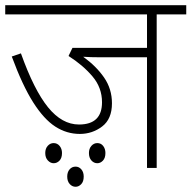

<svg xmlns="http://www.w3.org/2000/svg" viewBox="-20 -642 732 734"><path d="M579 -587V0H542V-423H363Q327 -423 298 -425Q348 -389 378 -345.5Q408 -302 408 -247Q408 -187 370.5 -158.5Q333 -130 285 -130Q235 -130 191.5 -158Q148 -186 107 -250.5Q66 -315 25 -426L60 -438Q110 -298 163.5 -232Q217 -166 282 -166Q370 -166 370 -251Q370 -307 333.5 -350Q297 -393 242 -428L257 -459H542V-587H0V-622H692V-587ZM320 -57Q320 -74 329.5 -84.5Q339 -95 352 -95Q366 -95 374.5 -84Q383 -73 383 -57Q383 -38 373.5 -28Q364 -18 352 -18Q339 -18 329.5 -28.5Q320 -39 320 -57ZM153 -57Q153 -74 162.5 -84.5Q172 -95 185 -95Q199 -95 208 -84Q217 -73 217 -57Q217 -38 207.5 -28Q198 -18 185 -18Q173 -18 163 -28.5Q153 -39 153 -57ZM237 33Q237 16 246 5.5Q255 -5 269 -5Q282 -5 291 5.5Q300 16 300 33Q300 52 290.5 62Q281 72 269 72Q256 72 246.5 61.5Q237 51 237 33Z"/></svg>

Font: Noto Sans ExtraLight
Style: Regular
Weight: 200
Designer: Monotype Design Team
Foundry: Monotype Imaging Inc.
Version: Version 2.007